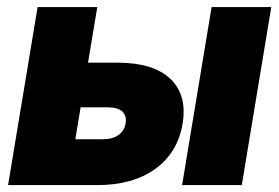

<svg xmlns="http://www.w3.org/2000/svg" viewBox="-20 -536 809 556"><path d="M234.9 -354.5H320.3Q423.8 -354.5 473.1 -307.9Q522.5 -261.2 508.8 -177.7Q494.6 -93.8 429.7 -46.9Q364.7 0 261.7 0H3.4L88.9 -515.6H261.7ZM213.4 -225.1 198.2 -132.8H277.8Q305.7 -132.8 323 -145Q340.3 -157.2 343.8 -179.2Q347.2 -201.2 334 -213.1Q320.8 -225.1 293 -225.1ZM507.3 0 592.8 -515.6H765.6L680.2 0Z"/></svg>

Font: Inter Display Extra Bold
Style: Italic
Weight: 800
Italic angle: -9.39999°
Designer: Rasmus Andersson
Foundry: rsms
Version: Version 4.000;git-4fc901f